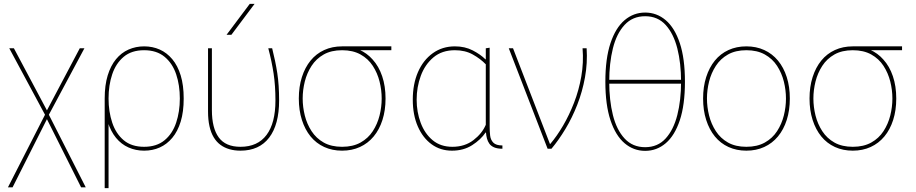

<svg xmlns="http://www.w3.org/2000/svg" viewBox="-20 -770 4741 994"><path d="M21 200 213 -176 28 -520H52L227 -191H219L393 -520H417L233 -176L424 200H400L219 -161H227L45 200Z M726 10Q683 10 645.5 -6.5Q608 -23 580.5 -56.5Q553 -90 537.5 -140.5Q522 -191 522 -260Q522 -329 537.5 -379.5Q553 -430 580.5 -463.5Q608 -497 645.5 -513.5Q683 -530 726 -530Q770 -530 807 -513.5Q844 -497 872 -463.5Q900 -430 915.5 -379.5Q931 -329 931 -260Q931 -191 915.5 -140.5Q900 -90 872 -56.5Q844 -23 807 -6.5Q770 10 726 10ZM522 204V-260H542V204ZM726 -10Q791 -10 832 -44Q873 -78 892 -135Q911 -192 911 -260Q911 -329 892 -385.5Q873 -442 832 -476Q791 -510 726 -510Q661 -510 620.5 -476Q580 -442 561 -385.5Q542 -329 542 -260Q542 -192 561 -135Q580 -78 620.5 -44Q661 -10 726 -10Z M1225 10Q1322 10 1373.5 -57.5Q1425 -125 1425 -250Q1425 -330 1415.5 -391.5Q1406 -453 1389 -520H1369Q1387 -452 1396.5 -389Q1406 -326 1406 -250Q1406 -133 1360 -71.5Q1314 -10 1225 -10Q1148 -10 1112.5 -58.5Q1077 -107 1077 -200V-520H1057V-193Q1057 -150 1064.5 -116.5Q1072 -83 1086.5 -59Q1101 -35 1121.5 -20Q1142 -5 1168 2.5Q1194 10 1225 10ZM1153 -590 1273 -750H1298L1178 -590Z M1751 10Q1700 10 1658.5 -9Q1617 -28 1588 -63.5Q1559 -99 1543 -149Q1527 -199 1527 -260Q1527 -321 1543 -371Q1559 -421 1588 -456.5Q1617 -492 1658.5 -511Q1700 -530 1751 -530Q1800 -530 1840 -512.5Q1880 -495 1909 -462Q1941 -427 1958.5 -375.5Q1976 -324 1976 -260Q1976 -199 1960 -149Q1944 -99 1914.5 -63.5Q1885 -28 1843.5 -9Q1802 10 1751 10ZM1751 -10Q1807 -10 1846.5 -32Q1886 -54 1910 -91Q1934 -128 1945 -172Q1956 -216 1956 -260Q1956 -304 1945 -348Q1934 -392 1910 -429Q1886 -466 1846.5 -488Q1807 -510 1751 -510Q1695 -510 1656 -488Q1617 -466 1593 -429Q1569 -392 1558 -348Q1547 -304 1547 -260Q1547 -216 1558 -172Q1569 -128 1593 -91Q1617 -54 1656 -32Q1695 -10 1751 -10ZM1751 -510V-530H2006V-510Z M2320 10Q2260 10 2214.5 -23Q2169 -56 2143 -115.5Q2117 -175 2117 -254Q2117 -335 2144 -397Q2171 -459 2220.5 -494.5Q2270 -530 2335 -530Q2387 -530 2427.5 -509Q2468 -488 2493 -463H2495V-520L2515 -523V-113Q2515 -90 2517.5 -68Q2520 -46 2534 -31.5Q2548 -17 2581 -17V0Q2555 0 2538.5 -7Q2522 -14 2513.5 -26Q2505 -38 2501 -53Q2497 -68 2496 -84H2494Q2469 -47 2424.5 -18.5Q2380 10 2320 10ZM2322 -10Q2386 -10 2431 -44.5Q2476 -79 2495 -124V-437Q2467 -466 2427.5 -488Q2388 -510 2335 -510Q2268 -510 2224 -473Q2180 -436 2158.5 -377.5Q2137 -319 2137 -254Q2137 -190 2158 -134Q2179 -78 2220 -44Q2261 -10 2322 -10Z M2614 -520H2636L2827 -25H2829Q2863 -65 2895 -119.5Q2927 -174 2952 -238.5Q2977 -303 2989.5 -374.5Q3002 -446 2996 -520H3017Q3022 -444 3008.5 -369.5Q2995 -295 2968.5 -227.5Q2942 -160 2907 -102Q2872 -44 2835 0H2815Z M3320 11Q3260 11 3213.5 -28.5Q3167 -68 3140.5 -147.5Q3114 -227 3114 -347Q3114 -467 3140.5 -546.5Q3167 -626 3213.5 -665.5Q3260 -705 3320 -705Q3380 -705 3426.5 -665.5Q3473 -626 3499.5 -546.5Q3526 -467 3526 -347Q3526 -227 3499.5 -147.5Q3473 -68 3426.5 -28.5Q3380 11 3320 11ZM3320 -8Q3385 -8 3426 -53Q3467 -98 3486.5 -174.5Q3506 -251 3506 -347Q3506 -443 3486.5 -519.5Q3467 -596 3426 -641Q3385 -686 3320 -686Q3255 -686 3213.5 -641Q3172 -596 3153 -519.5Q3134 -443 3134 -347Q3134 -251 3153 -174.5Q3172 -98 3213.5 -53Q3255 -8 3320 -8ZM3123 -357H3519V-337H3123Z M3844 10Q3793 10 3751.5 -9Q3710 -28 3681 -63.5Q3652 -99 3636 -149Q3620 -199 3620 -260Q3620 -321 3636 -371Q3652 -421 3681 -456.5Q3710 -492 3751.5 -511Q3793 -530 3844 -530Q3895 -530 3936.5 -511Q3978 -492 4007.5 -456.5Q4037 -421 4053 -371Q4069 -321 4069 -260Q4069 -199 4053 -149Q4037 -99 4007.5 -63.5Q3978 -28 3936.5 -9Q3895 10 3844 10ZM3844 -10Q3900 -10 3939.5 -32Q3979 -54 4003 -91Q4027 -128 4038 -172Q4049 -216 4049 -260Q4049 -304 4038 -348Q4027 -392 4003 -429Q3979 -466 3939.5 -488Q3900 -510 3844 -510Q3788 -510 3749 -488Q3710 -466 3686 -429Q3662 -392 3651 -348Q3640 -304 3640 -260Q3640 -216 3651 -172Q3662 -128 3686 -91Q3710 -54 3749 -32Q3788 -10 3844 -10Z M4395 10Q4344 10 4302.5 -9Q4261 -28 4232 -63.5Q4203 -99 4187 -149Q4171 -199 4171 -260Q4171 -321 4187 -371Q4203 -421 4232 -456.5Q4261 -492 4302.5 -511Q4344 -530 4395 -530Q4444 -530 4484 -512.5Q4524 -495 4553 -462Q4585 -427 4602.5 -375.5Q4620 -324 4620 -260Q4620 -199 4604 -149Q4588 -99 4558.5 -63.5Q4529 -28 4487.5 -9Q4446 10 4395 10ZM4395 -10Q4451 -10 4490.5 -32Q4530 -54 4554 -91Q4578 -128 4589 -172Q4600 -216 4600 -260Q4600 -304 4589 -348Q4578 -392 4554 -429Q4530 -466 4490.5 -488Q4451 -510 4395 -510Q4339 -510 4300 -488Q4261 -466 4237 -429Q4213 -392 4202 -348Q4191 -304 4191 -260Q4191 -216 4202 -172Q4213 -128 4237 -91Q4261 -54 4300 -32Q4339 -10 4395 -10ZM4395 -510V-530H4650V-510Z"/></svg>

Font: Murecho Thin
Style: Regular
Weight: 100
Designer: Neil Summerour
Foundry: Positype
Version: Version 1.010